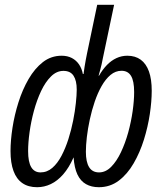

<svg xmlns="http://www.w3.org/2000/svg" viewBox="-20 -780 683 810"><path d="M136.7 9.8Q99.1 9.8 74.2 -7.6Q49.3 -24.9 36.9 -58.8Q24.4 -92.8 24.4 -142.6Q24.4 -187.5 32.7 -241.2Q41 -294.9 57.9 -348.4Q74.7 -401.9 100.6 -446.5Q126.5 -491.2 161.1 -518.1Q195.8 -544.9 240.2 -544.9Q264.6 -544.9 283.2 -535.2Q301.8 -525.4 313.5 -508.1Q325.2 -490.7 329.6 -467.8H332.5Q334.5 -482.4 336.7 -497.6Q338.9 -512.7 341.8 -527.3Q344.7 -542 347.2 -554.7L390.1 -759.8H461.4L414.1 -535.2Q411.6 -521.5 408.7 -508.8Q405.8 -496.1 402.6 -484.4Q399.4 -472.7 396 -460.9H397.9Q413.1 -487.3 431.4 -506.1Q449.7 -524.9 471.4 -534.9Q493.2 -544.9 517.1 -544.9Q550.8 -544.9 573.7 -528.1Q596.7 -511.2 608.4 -478.5Q620.1 -445.8 620.1 -397Q620.1 -353 612.1 -299.1Q604 -245.1 587.2 -190.9Q570.3 -136.7 543.9 -91.1Q517.6 -45.4 481 -17.8Q444.3 9.8 397 9.8Q365.7 9.8 342.8 -3.2Q319.8 -16.1 306.6 -43.9Q293.5 -71.8 290.5 -116.2Q271 -72.3 246.6 -44.4Q222.2 -16.6 194.3 -3.4Q166.5 9.8 136.7 9.8ZM150.9 -52.7Q178.7 -52.7 200.7 -71.8Q222.7 -90.8 239.5 -122.8Q256.3 -154.8 268.6 -193.4Q280.8 -231.9 288.6 -271.2Q296.4 -310.5 300 -345Q303.7 -379.4 303.7 -401.9Q303.7 -439.9 290.3 -460.4Q276.9 -481 247.6 -481Q218.8 -481 195.1 -457.5Q171.4 -434.1 153.3 -395.8Q135.3 -357.4 123 -312Q110.8 -266.6 104.7 -222.2Q98.6 -177.7 98.6 -142.6Q98.6 -96.7 111.8 -74.7Q125 -52.7 150.9 -52.7ZM397.9 -52.7Q425.8 -52.7 449 -76.2Q472.2 -99.6 490.2 -137.7Q508.3 -175.8 520.8 -220.9Q533.2 -266.1 539.6 -311Q545.9 -356 545.9 -391.6Q545.9 -438.5 532.7 -460Q519.5 -481.4 492.7 -481.4Q467.3 -481.4 446.3 -463.9Q425.3 -446.3 408.7 -417Q392.1 -387.7 379.6 -351.1Q367.2 -314.5 358.9 -276.1Q350.6 -237.8 346.4 -202.1Q342.3 -166.5 342.3 -139.6Q342.3 -96.7 356 -74.7Q369.6 -52.7 397.9 -52.7Z"/></svg>

Font: Open Sans Condensed
Style: Italic
Weight: 400
Width: 3
Italic angle: -12°
Designer: Monotype Design Team
Foundry: Monotype Imaging Inc.
Version: Version 3.000